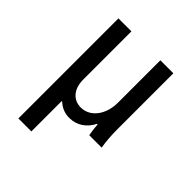

<svg xmlns="http://www.w3.org/2000/svg" viewBox="-202 -672 1004 1004"><g transform="rotate(45 300.0 -170.0)"><path d="M96 200H192V-24H196C219 -2 248 10 282 10C337 10 381 -20 407 -71H411C413 -44 416 -21 420 0H512C505 -38 502 -81 502 -130V-540H406V-227C406 -137 355 -71 286 -71C229 -71 192 -115 192 -183V-540H96Z"/></g></svg>

Font: CommitMono
Style: 500Regular
Weight: 500
Monospace: yes
Designer: Eigil Nikolajsen
Foundry: Eigil Nikolajsen
Version: Version 1.143